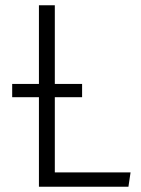

<svg xmlns="http://www.w3.org/2000/svg" viewBox="-20 -705 533 725"><path d="M473 -54 465 0H127V-338H26V-388H127V-685H187V-388H290V-338H187V-54Z"/></svg>

Font: Fira Sans Light
Style: Regular
Weight: 300
Designer: bBox Type GmbH & Carrois Corporate GbR & Edenspiekermann AG
Foundry: bBox Type GmbH & Carrois Corporate GbR & Edenspiekermann AG
Version: Version 4.301